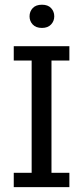

<svg xmlns="http://www.w3.org/2000/svg" viewBox="-20 -774 344 794"><path d="M36.9 0V-59.3H110.9V-523.7H36.9V-583H266.9V-523.7H192.9V-59.3H266.9V0ZM153.6 -658.5Q128.4 -658.5 115.3 -672.7Q102.2 -686.9 102.2 -706.3Q102.2 -726.5 115.3 -740.5Q128.4 -754.5 153.6 -754.5Q178.2 -754.5 191.3 -740.5Q204.4 -726.5 204.4 -706.3Q204.4 -686.9 191.1 -672.7Q177.8 -658.5 153.6 -658.5Z"/></svg>

Font: Rokkitt SemiBold
Style: Regular
Weight: 600
Designer: Vernon Adams
Foundry: Vernon Adams
Version: Version 3.103